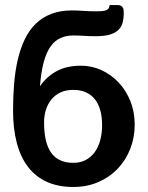

<svg xmlns="http://www.w3.org/2000/svg" viewBox="-20 -726 580 753"><path d="M297.9 -468.3Q340.3 -468.3 378.4 -450.7Q416.5 -433.1 445.6 -402.1Q474.6 -371.1 491.5 -328.9Q508.3 -286.6 508.3 -236.8Q508.3 -187 491 -142.6Q473.6 -98.1 441.9 -64.7Q410.2 -31.2 365.7 -12Q321.3 7.3 267.6 7.3Q208 7.3 163.6 -12.9Q119.1 -33.2 89.8 -71.5Q60.5 -109.9 45.9 -165.5Q31.2 -221.2 31.2 -292Q31.2 -347.7 35.4 -398.2Q39.6 -448.7 49.8 -492.4Q60.1 -536.1 77.1 -571.8Q94.2 -607.4 119.9 -632.6Q145.5 -657.7 180.7 -671.4Q215.8 -685.1 262.2 -685.1Q283.7 -685.1 306.9 -683.3Q330.1 -681.6 355.5 -681.6Q371.1 -681.6 381.3 -682.6Q391.6 -683.6 397.7 -686.5Q403.8 -689.5 406.5 -694.1Q409.2 -698.7 409.7 -706.1H441.4Q450.2 -706.1 454.8 -703.1Q459.5 -700.2 461.9 -695.8Q464.4 -691.4 464.8 -686Q465.3 -680.7 465.3 -676.3Q465.3 -653.8 460.7 -636.7Q456.1 -619.6 443.6 -607.9Q431.2 -596.2 409.9 -590.1Q388.7 -584 355 -584Q332.5 -584 309.8 -585.4Q287.1 -586.9 268.6 -586.9Q239.7 -586.9 217.3 -576.9Q194.8 -566.9 178.2 -543.5Q161.6 -520 151.4 -481.9Q141.1 -443.8 136.7 -387.7Q161.6 -424.3 200.9 -446.3Q240.2 -468.3 297.9 -468.3ZM267.6 -87.4Q295.9 -87.4 316.9 -98.9Q337.9 -110.4 352.1 -130.1Q366.2 -149.9 373.3 -177Q380.4 -204.1 380.4 -235.8Q380.4 -267.6 373.3 -293.2Q366.2 -318.8 352.1 -336.7Q337.9 -354.5 316.9 -364Q295.9 -373.5 267.6 -373.5Q238.3 -373.5 216.8 -363.3Q195.3 -353 181.2 -335.4Q167 -317.9 159.9 -294.7Q152.8 -271.5 152.8 -246.1Q152.8 -166 180.9 -126.7Q209 -87.4 267.6 -87.4Z"/></svg>

Font: Carlito
Style: Bold
Weight: 700
Designer: Lukasz Dziedzic
Foundry: tyPoland Lukasz Dziedzic
Version: Version 1.104